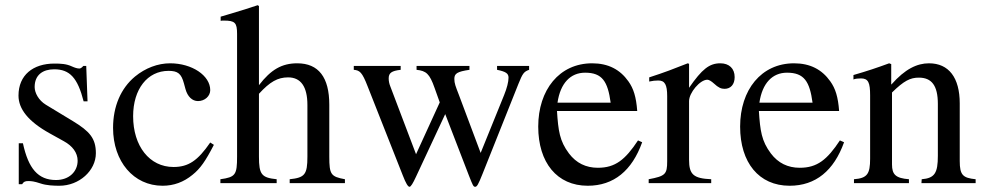

<svg xmlns="http://www.w3.org/2000/svg" viewBox="-20 -703 3780 737"><path d="M156 -301C128 -318 113 -347 113 -369C113 -416 145 -437 188 -437C248 -437 278 -404 301 -314H316L311 -450H300C292 -441 288 -440 284 -440C277 -440 267 -443 256 -448C235 -458 213 -459 189 -459C107 -459 51 -415 51 -336C51 -285 88 -237 171 -191L225 -161C258 -143 278 -117 278 -86C278 -45 246 -12 195 -12C126 -12 89 -56 68 -153H52V4H65C71 -6 77 -8 89 -8C100 -8 111 -7 135 1C158 9 187 10 208 10C284 10 348 -48 348 -115C348 -172 324 -199 260 -238Z M787 -156C739 -86 703 -62 646 -62C554 -62 491 -142 491 -257C491 -361 546 -431 627 -431C663 -431 676 -420 686 -383L692 -361C700 -332 718 -315 740 -315C766 -315 787 -334 787 -357C787 -413 717 -460 633 -460C586 -460 538 -442 498 -409C444 -364 414 -295 414 -212C414 -83 493 10 604 10C647 10 685 -4 719 -32C749 -56 769 -85 801 -147Z M1304 0V-15C1250 -25 1244 -33 1244 -102V-301C1244 -406 1203 -460 1121 -460C1062 -460 1020 -436 974 -376V-680L969 -683C934 -671 911 -664 854 -647L827 -639V-623C830 -624 835 -624 839 -624C882 -624 890 -616 890 -573V-102C890 -32 884 -23 826 -15V0H1042V-15C984 -21 974 -33 974 -102V-343C1016 -389 1046 -406 1086 -406C1135 -406 1160 -370 1160 -300V-102C1160 -33 1150 -21 1092 -15V0Z M2011 -450H1888V-435C1922 -428 1932 -421 1932 -405C1932 -389 1926 -365 1915 -338L1825 -116L1741 -340C1729 -371 1724 -383 1724 -400C1724 -421 1735 -428 1782 -435V-450H1579V-435C1616 -431 1629 -420 1648 -366L1668 -310L1577 -111L1478 -372C1474 -382 1472 -392 1472 -402C1472 -423 1483 -431 1518 -435V-450H1338V-435C1361 -433 1370 -426 1391 -372L1526 -30C1538 1 1546 14 1552 14C1557 14 1565 1 1577 -25L1689 -265L1780 -29C1795 9 1797 14 1804 14C1811 14 1816 5 1832 -35L1970 -381C1986 -421 1991 -428 2011 -435Z M2429 -164C2380 -90 2342 -59 2275 -59C2229 -59 2192 -77 2164 -114C2128 -162 2123 -201 2118 -277H2426C2422 -331 2412 -363 2392 -391C2360 -436 2315 -460 2253 -460C2127 -460 2046 -358 2046 -217C2046 -79 2118 10 2236 10C2336 10 2406 -48 2445 -157ZM2120 -309C2131 -384 2170 -424 2226 -424C2292 -424 2313 -390 2324 -309Z M2625 -458 2620 -460C2567 -439 2531 -425 2472 -406V-390C2486 -393 2495 -394 2507 -394C2532 -394 2541 -378 2541 -334V-84C2541 -34 2534 -27 2470 -15V0H2710V-15C2642 -18 2625 -33 2625 -90V-315C2625 -347 2667 -397 2695 -397C2701 -397 2710 -392 2721 -382C2737 -367 2748 -362 2761 -362C2785 -362 2800 -379 2800 -407C2800 -440 2779 -460 2745 -460C2703 -460 2675 -438 2625 -366Z M3204 -164C3155 -90 3117 -59 3050 -59C3004 -59 2967 -77 2939 -114C2903 -162 2898 -201 2893 -277H3201C3197 -331 3187 -363 3167 -391C3135 -436 3090 -460 3028 -460C2902 -460 2821 -358 2821 -217C2821 -79 2893 10 3011 10C3111 10 3181 -48 3220 -157ZM2895 -309C2906 -384 2945 -424 3001 -424C3067 -424 3088 -390 3099 -309Z M3725 0V-15C3676 -20 3664 -31 3664 -85V-306C3664 -405 3622 -460 3546 -460C3500 -460 3454 -438 3402 -379H3401V-457L3393 -460C3344 -442 3311 -431 3256 -415V-398C3263 -401 3274 -402 3285 -402C3313 -402 3320 -386 3320 -337V-94C3320 -35 3309 -19 3258 -15V0H3469V-15C3418 -19 3404 -33 3404 -72V-348C3450 -393 3474 -405 3507 -405C3556 -405 3580 -375 3580 -304V-105C3580 -39 3568 -19 3518 -15L3517 0Z"/></svg>

Font: STIXGeneral
Style: Regular
Weight: 400
Designer: MicroPress Inc., with final additions and corrections provided by Coen Hoffman, Elsevier (retired)
Version: Version 1.1.0